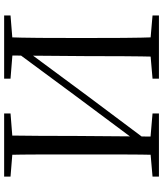

<svg xmlns="http://www.w3.org/2000/svg" viewBox="48 -816 768 903"><g transform="rotate(-90 431.5 -364.0)"><path d="M154.9 0Q156.9 -83.6 157 -167.7Q157.1 -251.7 157.1 -336.8V-391.1Q157.1 -476.1 157 -560.4Q156.9 -644.8 154.9 -728H246.3Q245.1 -645.2 244.6 -560.7Q244.1 -476.1 244.1 -391.1L241 0ZM616.6 0Q618.6 -83.6 619.1 -168.6Q619.6 -253.5 619.6 -343.2L622.7 -728H708.8Q705.8 -645.2 705.3 -560.7Q704.8 -476.1 704.8 -391.1V-336.8Q704.8 -252.2 705.3 -168.1Q705.8 -84.1 708.8 0ZM52.8 0V-30.1L189.7 -42.1H210.4L349.9 -30.1V0ZM52.8 -698V-728H349.9V-698L210.4 -686.9H189.7ZM513.6 0V-30.1L652.1 -42.1H673.2L810.8 -30.1V0ZM513.6 -698V-728H810.8V-698L673.2 -686.9H652.1ZM213.1 -43.3 197.2 -92.2 208.9 -92 428.6 -386.8 648.5 -684.3 667.3 -636.3H654.5L430.9 -334.2Z"/></g></svg>

Font: Noto Serif SC
Style: Regular
Weight: 200
Designer: Ryoko NISHIZUKA 西塚涼子 (kana & ideographs); Frank Grießhammer (Latin, Greek & Cyrillic); Wenlong ZHANG 张文龙 (bopomofo); San
Foundry: Adobe
Version: Version 2.001;hotconv 1.1.0;makeotfexe 2.6.0